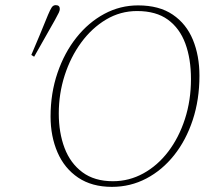

<svg xmlns="http://www.w3.org/2000/svg" viewBox="-20 -713 807 748"><path d="M416 15Q338 15 284.5 -21Q231 -57 204 -119.5Q177 -182 177 -259Q177 -350 204 -429Q231 -508 278 -567Q325 -626 386.5 -659Q448 -692 518 -692Q600 -692 653 -656Q706 -620 731.5 -558Q757 -496 757 -418Q757 -325 731 -246Q705 -167 658.5 -108.5Q612 -50 550 -17.5Q488 15 416 15ZM420 -7Q483 -7 538.5 -37.5Q594 -68 635.5 -122.5Q677 -177 700.5 -249.5Q724 -322 724 -405Q724 -484 702 -543.5Q680 -603 634 -636.5Q588 -670 514 -670Q449 -670 393.5 -637Q338 -604 296.5 -547.5Q255 -491 232 -419.5Q209 -348 209 -271Q209 -196 231.5 -136.5Q254 -77 301 -42Q348 -7 420 -7ZM102 -499Q119 -538 135 -577Q151 -616 167 -655Q175 -674 181 -683.5Q187 -693 197 -693Q213 -693 213 -678Q213 -672 209 -663.5Q205 -655 194 -635Q174 -599 153.5 -563.5Q133 -528 113 -492Z"/></svg>

Font: Source Serif Pro ExtraLight
Style: Italic
Weight: 200
Italic angle: -12°
Designer: Frank Grießhammer
Foundry: Adobe Systems Incorporated
Version: Version 3.001;hotconv 1.0.111;makeotfexe 2.5.65597